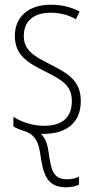

<svg xmlns="http://www.w3.org/2000/svg" viewBox="-20 -559 401 815"><path d="M260 236C287 236 305 230 315 225V191C303 198 283 202 265 202C203 202 197 159 187 91C182 57 176 32 154 9C255 13 323 -33 323 -130C323 -220 264 -249 191 -287C122 -322 81 -346 81 -407C81 -471 125 -505 195 -505C233 -505 274 -495 302 -477L318 -510C285 -528 243 -539 196 -539C97 -539 43 -484 43 -407C43 -323 99 -292 175 -254C244 -219 285 -196 285 -130C285 -64 248 -25 168 -25C120 -25 73 -40 37 -63V-22C49 -15 67 -7 86 -2C132 15 144 48 151 95C163 179 178 236 260 236Z"/></svg>

Font: Noto Sans Condensed ExtraLight
Style: Regular
Weight: 200
Width: 3
Designer: Monotype Design Team
Foundry: Monotype Imaging Inc.
Version: Version 2.013